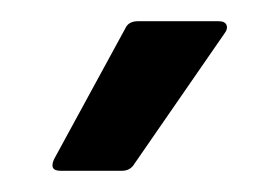

<svg xmlns="http://www.w3.org/2000/svg" viewBox="-20 -717 264 181"><path d="M37 -556Q26 -556 31 -567L98 -690Q101 -697 110 -697H186Q192 -697 193.5 -693.5Q195 -690 192 -686L107 -563Q103 -556 95 -556Z"/></svg>

Font: Sofia Sans Medium
Style: Regular
Weight: 500
Designer: Botio Nikoltchev, Ani Petrova
Foundry: lettersoup
Version: Version 4.101; ttfautohint (v1.8.4.7-5d5b)